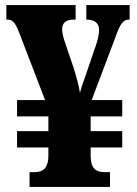

<svg xmlns="http://www.w3.org/2000/svg" viewBox="-20 -734 537 754"><path d="M96 0H412V-58H391C351 -58 336 -78 336 -124V-155H460V-219H336V-277H460V-341H340L430 -579C452 -642 463 -657 487 -657H489V-714H319V-657H321C350 -657 369 -644 369 -617C369 -593 361 -566 350 -537L316 -437C306 -409 299 -390 294 -369C290 -396 282 -426 269 -468L238 -559C230 -583 224 -602 224 -618C224 -645 239 -657 271 -657H277V-714H5V-657H10C30 -657 40 -645 56 -604L157 -341H47V-277H170V-219H47V-155H170V-123C170 -81 155 -58 116 -58H96Z"/></svg>

Font: Noto Serif Khmer Condensed Black
Style: Regular
Weight: 900
Width: 3
Designer: Danh Hong and the Monotype Design Team
Foundry: Monotype Imaging Inc.
Version: Version 2.004